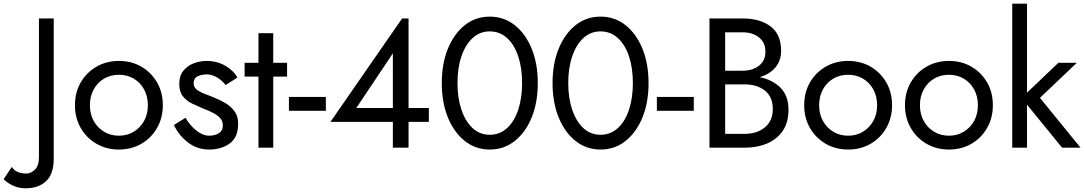

<svg xmlns="http://www.w3.org/2000/svg" viewBox="-131 -800 5873 1040"><path d="M-67 104 -111 170Q-100 185 -66.5 202.5Q-33 220 7 220Q78 220 119 181Q160 142 160 60V-700H80V50Q80 99 57.5 119.5Q35 140 12 140Q-45 140 -67 104Z M356 -230Q356 -278 376.5 -315.5Q397 -353 432.5 -374Q468 -395 513 -395Q558 -395 593.5 -374Q629 -353 649.5 -315.5Q670 -278 670 -230Q670 -182 649.5 -145Q629 -108 593.5 -86.5Q558 -65 513 -65Q468 -65 432.5 -86.5Q397 -108 376.5 -145Q356 -182 356 -230ZM275 -230Q275 -161 306.5 -106.5Q338 -52 392 -21Q446 10 513 10Q581 10 634.5 -21Q688 -52 719.5 -106.5Q751 -161 751 -230Q751 -300 719.5 -354Q688 -408 634.5 -439Q581 -470 513 -470Q446 -470 392 -439Q338 -408 306.5 -354Q275 -300 275 -230Z M874 -162 811 -123Q837 -67 887 -28.5Q937 10 1001 10Q1068 10 1113.5 -23Q1159 -56 1159 -130Q1159 -169 1141 -195Q1123 -221 1094 -239Q1065 -257 1032 -270Q1007 -281 980.5 -290.5Q954 -300 936 -313.5Q918 -327 918 -349Q918 -376 939 -386.5Q960 -397 990 -397Q1018 -397 1046.5 -379.5Q1075 -362 1091 -339L1155 -380Q1134 -418 1089 -444Q1044 -470 989 -470Q952 -470 918 -457Q884 -444 862 -416.5Q840 -389 840 -346Q840 -303 860 -278Q880 -253 910.5 -238.5Q941 -224 972 -211Q999 -201 1022.5 -189Q1046 -177 1061 -161Q1076 -145 1076 -121Q1076 -92 1054.5 -78.5Q1033 -65 1001 -65Q968 -65 933 -92.5Q898 -120 874 -162Z M1269 -620V-460H1194V-385H1269V0H1349V-385H1424V-460H1349V-620Z M1434 -200H1634V-275H1434Z M1659 -140H1997V0H2082V-140H2192V-215H2082V-700H2047ZM1997 -215H1799L1997 -511Z M2262 -350Q2262 -245 2295 -164Q2328 -83 2386.5 -36.5Q2445 10 2522 10Q2599 10 2657.5 -36.5Q2716 -83 2749 -164Q2782 -245 2782 -350Q2782 -455 2749 -536Q2716 -617 2657.5 -663.5Q2599 -710 2522 -710Q2445 -710 2386.5 -663.5Q2328 -617 2295 -536Q2262 -455 2262 -350ZM2347 -350Q2347 -432 2368.5 -495Q2390 -558 2429 -594Q2468 -630 2522 -630Q2576 -630 2615.5 -594Q2655 -558 2676 -495Q2697 -432 2697 -350Q2697 -269 2676 -205.5Q2655 -142 2615.5 -106Q2576 -70 2522 -70Q2468 -70 2429 -106Q2390 -142 2368.5 -205.5Q2347 -269 2347 -350Z M2862 -350Q2862 -245 2895 -164Q2928 -83 2986.5 -36.5Q3045 10 3122 10Q3199 10 3257.5 -36.5Q3316 -83 3349 -164Q3382 -245 3382 -350Q3382 -455 3349 -536Q3316 -617 3257.5 -663.5Q3199 -710 3122 -710Q3045 -710 2986.5 -663.5Q2928 -617 2895 -536Q2862 -455 2862 -350ZM2947 -350Q2947 -432 2968.5 -495Q2990 -558 3029 -594Q3068 -630 3122 -630Q3176 -630 3215.5 -594Q3255 -558 3276 -495Q3297 -432 3297 -350Q3297 -269 3276 -205.5Q3255 -142 3215.5 -106Q3176 -70 3122 -70Q3068 -70 3029 -106Q2990 -142 2968.5 -205.5Q2947 -269 2947 -350Z M3427 -200H3627V-275H3427Z M3984 -382Q4038 -398 4069 -434.5Q4100 -471 4100 -525Q4100 -614 4043 -657Q3986 -700 3892 -700H3712V0H3902Q3970 0 4023.5 -22.5Q4077 -45 4108.5 -90.5Q4140 -136 4140 -205Q4140 -281 4097 -324.5Q4054 -368 3984 -382ZM3797 -343H3902Q3970 -343 4012.5 -309Q4055 -275 4055 -210Q4055 -146 4012.5 -110.5Q3970 -75 3902 -75H3797ZM3797 -417V-625H3892Q3945 -625 3980 -597.5Q4015 -570 4015 -520Q4015 -471 3980 -444Q3945 -417 3892 -417Z M4306 -230Q4306 -278 4326.5 -315.5Q4347 -353 4382.5 -374Q4418 -395 4463 -395Q4508 -395 4543.5 -374Q4579 -353 4599.5 -315.5Q4620 -278 4620 -230Q4620 -182 4599.5 -145Q4579 -108 4543.5 -86.5Q4508 -65 4463 -65Q4418 -65 4382.5 -86.5Q4347 -108 4326.5 -145Q4306 -182 4306 -230ZM4225 -230Q4225 -161 4256.5 -106.5Q4288 -52 4342 -21Q4396 10 4463 10Q4531 10 4584.5 -21Q4638 -52 4669.5 -106.5Q4701 -161 4701 -230Q4701 -300 4669.5 -354Q4638 -408 4584.5 -439Q4531 -470 4463 -470Q4396 -470 4342 -439Q4288 -408 4256.5 -354Q4225 -300 4225 -230Z M4852 -230Q4852 -278 4872.5 -315.5Q4893 -353 4928.5 -374Q4964 -395 5009 -395Q5054 -395 5089.5 -374Q5125 -353 5145.5 -315.5Q5166 -278 5166 -230Q5166 -182 5145.5 -145Q5125 -108 5089.5 -86.5Q5054 -65 5009 -65Q4964 -65 4928.5 -86.5Q4893 -108 4872.5 -145Q4852 -182 4852 -230ZM4771 -230Q4771 -161 4802.5 -106.5Q4834 -52 4888 -21Q4942 10 5009 10Q5077 10 5130.5 -21Q5184 -52 5215.5 -106.5Q5247 -161 5247 -230Q5247 -300 5215.5 -354Q5184 -408 5130.5 -439Q5077 -470 5009 -470Q4942 -470 4888 -439Q4834 -408 4802.5 -354Q4771 -300 4771 -230Z M5602 -460 5432 -298V-780H5352V0H5432V-233L5622 0H5722L5502 -270L5702 -460Z"/></svg>

Font: Jost-400-Book
Style: Regular
Weight: 400
Version: Version 3.200; ttfautohint (v0.97) -l 8 -r 50 -G 200 -x 14 -